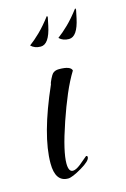

<svg xmlns="http://www.w3.org/2000/svg" viewBox="-81 -493 363 551"><g transform="rotate(-15 100.0 -218.0)"><path d="M53 15Q15 15 15 -40Q15 -123 75 -259Q75 -263 80.5 -274Q86 -285 89 -288Q96 -295 108 -295Q143 -295 146 -281Q130 -255 115.5 -221Q101 -187 87 -146Q72 -102 65.5 -73.5Q59 -45 59 -28Q59 -3 72 -3Q81 -3 95 -14Q106 -23 110.5 -27Q115 -31 119 -34Q123 -34 123 -30Q123 -19 94 -2Q65 15 53 15ZM159 -371Q141 -371 130 -382Q145 -393 162 -409.5Q179 -426 198 -451Q200 -451 200 -447L195 -423Q184 -371 159 -371ZM75 -371Q57 -371 46 -382Q61 -393 78 -409.5Q95 -426 114 -451Q116 -451 116 -447L111 -423Q100 -371 75 -371Z"/></g></svg>

Font: Qwigley
Style: Regular
Weight: 400
Designer: Robert E. Leuschke
Foundry: Robert E. Leuschke
Version: Version 1.010; ttfautohint (v1.8.3)